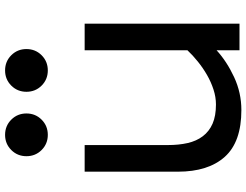

<svg xmlns="http://www.w3.org/2000/svg" viewBox="-130 -856 994 775"><g transform="rotate(-90 367.5 -468.0)"><path d="M125 -858.8Q125 -895 150 -920Q175 -945 211.2 -945Q247.5 -945 272.5 -920Q297.5 -895 297.5 -858.8Q297.5 -822.5 272.5 -797.5Q247.5 -772.5 211.2 -772.5Q175 -772.5 150 -797.5Q125 -822.5 125 -858.8ZM385 -858.8Q385 -895 410 -920Q435 -945 471.2 -945Q507.5 -945 532.5 -920Q557.5 -895 557.5 -858.8Q557.5 -822.5 532.5 -797.5Q507.5 -772.5 471.2 -772.5Q435 -772.5 410 -797.5Q385 -822.5 385 -858.8ZM170 -287.5Q170 -243.8 178.1 -208.1Q186.2 -172.5 205.6 -146.9Q225 -121.2 256.2 -107.5Q287.5 -93.8 333.8 -93.8Q363.8 -93.8 394.4 -103.8Q425 -113.8 453.1 -130Q481.2 -146.2 506.9 -166.9Q532.5 -187.5 552.5 -208.8V-623.8H660V1.2H552.5V-91.2Q507.5 -50 444.4 -20.6Q381.2 8.8 311.2 8.8Q182.5 8.8 122.5 -58.1Q62.5 -125 62.5 -247.5V-623.8H170Z"/></g></svg>

Font: Abordage
Style: Regular
Weight: 400
Designer: Ange Degheest & Eugénie Bidaut
Foundry: Velvetyne Type Foundry
Version: Version 1.000;FEAKit 1.0